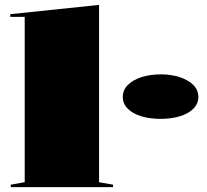

<svg xmlns="http://www.w3.org/2000/svg" viewBox="-20 -765 847 785"><path d="M385 -20 442 -10V0H24V-10L81 -20V-696H22V-707L385 -745ZM637 -461Q680 -461 715 -449.5Q750 -438 770.5 -417.5Q791 -397 791 -368Q791 -341 770.5 -320.5Q750 -300 715 -289.5Q680 -279 637 -279Q593 -279 558 -289.5Q523 -300 502.5 -320.5Q482 -341 482 -368Q482 -397 502.5 -417.5Q523 -438 558 -449.5Q593 -461 637 -461Z"/></svg>

Font: Kalnia SemiExpanded SemiBold
Style: Regular
Weight: 600
Width: 6
Designer: Frida Medrano
Foundry: Frida Medrano
Version: Version 1.105